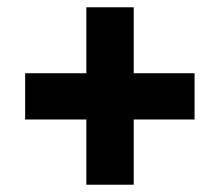

<svg xmlns="http://www.w3.org/2000/svg" viewBox="-20 -599 603 527"><path d="M49 -271H217V-92H347V-271H514V-398H347V-579H217V-398H49Z"/></svg>

Font: MV Cash
Style: Bold
Weight: 700
Designer: Rodrigo Fuenzalida
Foundry: fragTYPE
Version: Version 1.100;Glyphs 3.1.2 (3151)